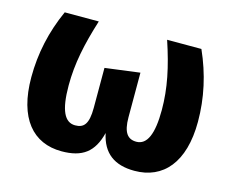

<svg xmlns="http://www.w3.org/2000/svg" viewBox="-82 -646 938 779"><g transform="rotate(15 387.0 -257.0)"><path d="M530 -531C565 -426 583 -341 583 -250C583 -149 561 -99 516 -99C480 -99 460 -122 460 -187V-374L314 -355V-187C314 -118 295 -99 259 -99C215 -99 192 -144 192 -249C192 -341 210 -426 243 -531H100C58 -438 37 -342 37 -242C37 -69 113 17 233 17C320 17 366 -17 387 -101C404 -20 455 17 539 17C659 17 737 -70 737 -242C737 -341 716 -437 674 -531Z"/></g></svg>

Font: Fira Sans
Style: Bold
Weight: 700
Designer: Carrois Corporate & Edenspiekermann AG
Foundry: Carrois Corporate GbR & Edenspiekermann AG
Version: Version 4.203